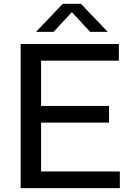

<svg xmlns="http://www.w3.org/2000/svg" viewBox="-20 -966 678 986"><path d="M86 0V-740H590.5V-654.5H191V-422H540V-336.5H191V-85.5H595.5V0ZM165 -802.5 302.5 -946.5H395.5L533 -802.5H443L349 -903.5L255 -802.5Z"/></svg>

Font: Encode Sans Semi Expanded Medium
Style: Regular
Weight: 500
Width: 6
Designer: Multiple Designers
Foundry: Impallari Type
Version: Version 3.000; ttfautohint (v1.8.3) -l 8 -r 50 -G 200 -x 14 